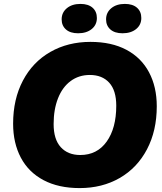

<svg xmlns="http://www.w3.org/2000/svg" viewBox="-20 -952 830 981"><path d="M47 -320Q47 -445 97 -540Q147 -635 237 -686.5Q327 -738 442 -738Q550 -738 626 -697.5Q702 -657 741.5 -582.5Q781 -508 781 -409Q781 -284 731 -189Q681 -94 591.5 -42.5Q502 9 387 9Q279 9 202.5 -31.5Q126 -72 86.5 -146.5Q47 -221 47 -320ZM574 -412Q574 -490 538 -529.5Q502 -569 439 -569Q383 -569 341 -538Q299 -507 276.5 -450Q254 -393 254 -318Q254 -240 290.5 -200Q327 -160 390 -160Q476 -160 525 -228.5Q574 -297 574 -412ZM522 -853Q522 -888 548.5 -910Q575 -932 618 -932Q658 -932 680 -912.5Q702 -893 702 -860Q702 -825 675.5 -803.5Q649 -782 606 -782Q566 -782 544 -801.5Q522 -821 522 -853ZM295 -853Q295 -888 321.5 -910Q348 -932 391 -932Q431 -932 453 -912.5Q475 -893 475 -860Q475 -825 448.5 -803.5Q422 -782 379 -782Q339 -782 317 -801.5Q295 -821 295 -853Z"/></svg>

Font: Mona Sans Black
Style: Italic
Weight: 900
Italic angle: -11.7°
Designer: Deni Anggara
Foundry: GitHub
Version: Version 2.000